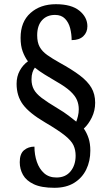

<svg xmlns="http://www.w3.org/2000/svg" viewBox="-20 -780 511 914"><path d="M239 114Q177 114 141 97Q105 80 89.5 52.5Q74 25 74 -8Q74 -48 94.5 -65Q115 -82 144 -82Q144 -43 155.5 -9.5Q167 24 190 44.5Q213 65 249 65Q292 65 316 35.5Q340 6 340 -39Q340 -66 330 -88Q320 -110 289 -135Q258 -160 195 -197Q120 -241 89.5 -282Q59 -323 59 -381Q59 -416 74 -443.5Q89 -471 113 -488Q98 -508 88 -535Q78 -562 78 -600Q78 -676 125 -718Q172 -760 246 -760Q320 -760 358 -729Q396 -698 396 -655Q396 -626 376.5 -607.5Q357 -589 321 -589Q321 -618 314 -645.5Q307 -673 289.5 -691Q272 -709 242 -709Q203 -709 180 -683.5Q157 -658 157 -612Q157 -578 169 -556.5Q181 -535 205 -518Q229 -501 263 -482Q323 -449 360 -421Q397 -393 415 -362.5Q433 -332 433 -291Q433 -253 417 -220.5Q401 -188 379 -168Q393 -148 401.5 -122.5Q410 -97 410 -63Q410 -13 390.5 27Q371 67 333 90.5Q295 114 239 114ZM343 -201Q347 -211 351 -227Q355 -243 355 -260Q355 -283 346.5 -303.5Q338 -324 315 -345.5Q292 -367 248 -392Q219 -409 193 -425Q167 -441 146 -458Q139 -449 134.5 -435Q130 -421 130 -402Q130 -375 141 -354.5Q152 -334 179 -313.5Q206 -293 253 -265Q285 -246 306.5 -229.5Q328 -213 343 -201Z"/></svg>

Font: Noto Serif Thai Condensed SemiBold
Style: Regular
Weight: 600
Width: 3
Designer: Monotype Design Team
Foundry: Monotype Imaging Inc.
Version: Version 2.002; ttfautohint (v1.8.4.7-5d5b)